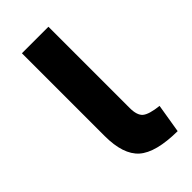

<svg xmlns="http://www.w3.org/2000/svg" viewBox="-184 -578 645 645"><g transform="rotate(-45 138.5 -255.5)"><path d="M266 -81 249 22Q146 21 105 -15.5Q64 -52 64 -140V-177V-533H190V-147Q190 -112 205.5 -99Q221 -86 266 -81Z"/></g></svg>

Font: Repo
Style: DemiBold
Weight: 600
Designer: Stefan Peev
Foundry: Context Ltd
Version: Version 001.000